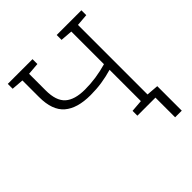

<svg xmlns="http://www.w3.org/2000/svg" viewBox="-234 -867 1196 1196"><g transform="rotate(-45 364.0 -269.0)"><path d="M459.5 0V-42.5L539.1 -48.8V-324.7Q490.2 -310.5 443.6 -303.5Q397 -296.4 344.2 -296.4Q227.5 -296.4 168 -347.7Q108.4 -398.9 108.4 -515.1V-661.6L28.8 -668V-710.9H246.6V-668L167 -661.6V-515.1Q167 -423.8 210.4 -384.8Q253.9 -345.7 344.2 -345.7Q393.6 -345.7 441.7 -352.8Q489.7 -359.9 539.1 -374V-661.6L459.5 -668V-710.9H677.2V-668L597.7 -661.6V-48.8L677.2 -42.5V0ZM618.7 173.3V-30.8H677.2V173.3Z"/></g></svg>

Font: Roboto Slab LO Light
Style: Regular
Weight: 300
Designer: Google
Version: Version 2.000